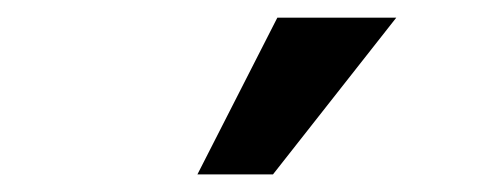

<svg xmlns="http://www.w3.org/2000/svg" viewBox="-20 -786 560 216"><path d="M287.1 -589.8H202.1L292 -766.1H425.8Z"/></svg>

Font: Clear Sans Medium
Style: Regular
Weight: 500
Foundry: Intel Corporation
Version: Version 1.00